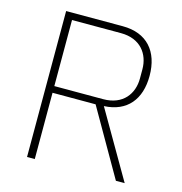

<svg xmlns="http://www.w3.org/2000/svg" viewBox="-104 -792 840 887"><g transform="rotate(15 316.0 -349.0)"><path d="M141 -317H347L529 0H571L386 -319C496 -324 554 -396 554 -508C554 -625 491 -698 375 -698H104V0H141ZM141 -349V-665H375C469 -665 514 -602 514 -529V-485C514 -412 469 -349 375 -349Z"/></g></svg>

Font: IBM Plex Arabic ExtraLight
Style: Regular
Weight: 200
Designer: Mike Abbink, Paul van der Laan, Pieter van Rosmalen, Wael Morcos, Khajak Apelian
Foundry: Bold Monday
Version: Version 1.0